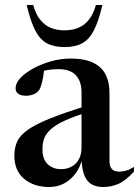

<svg xmlns="http://www.w3.org/2000/svg" viewBox="-20 -738 556 769"><path d="M336 -317 340 -291.5Q279.5 -273 242 -256Q204.5 -239 184.5 -221.2Q164.5 -203.5 157.2 -184Q150 -164.5 150 -140.5Q150 -100 171.2 -80.2Q192.5 -60.5 224 -60.5Q248.5 -60.5 267 -70.8Q285.5 -81 296 -100.2Q306.5 -119.5 306.5 -147V-368Q306.5 -412.5 283.8 -436.8Q261 -461 214 -461Q192 -461 170.2 -457.5Q148.5 -454 134 -447.5L158.5 -471.5Q156 -449 152.8 -429.5Q149.5 -410 145 -395.8Q140.5 -381.5 134 -374Q127 -365 113.2 -359.8Q99.5 -354.5 84 -354.5Q64 -354.5 53.2 -362.2Q42.5 -370 42.5 -384.5Q42.5 -405.5 62.2 -426.2Q82 -447 114.5 -464.5Q147 -482 185.5 -492.8Q224 -503.5 261.5 -503.5Q319 -503.5 353.2 -486.8Q387.5 -470 403 -439.5Q418.5 -409 418.5 -367V-93Q418.5 -78 423.2 -68.5Q428 -59 436.8 -54.8Q445.5 -50.5 457 -50.5Q471.5 -50.5 486.2 -55Q501 -59.5 516.5 -69.5V-50.5Q482.5 -13.5 453.5 -1.2Q424.5 11 393.5 11Q362 11 343.2 -2.2Q324.5 -15.5 316 -40.8Q307.5 -66 306.5 -102.5H309.5Q301 -68 282 -42.5Q263 -17 236.2 -3Q209.5 11 177.5 11Q115.5 11 76.5 -21.8Q37.5 -54.5 37.5 -115Q37.5 -146.5 48.8 -171Q60 -195.5 91 -217.8Q122 -240 181.2 -263.8Q240.5 -287.5 336 -317ZM238.5 -616.5Q270.5 -616.5 295.2 -627.2Q320 -638 337.2 -660.5Q354.5 -683 364 -718H390Q375 -653 356 -616.2Q337 -579.5 309 -564.5Q281 -549.5 238.5 -549.5Q196 -549.5 168 -564.5Q140 -579.5 121 -616.2Q102 -653 87 -718H113Q122.5 -683 139.8 -660.5Q157 -638 182 -627.2Q207 -616.5 238.5 -616.5Z"/></svg>

Font: Newsreader 60pt Medium
Style: Regular
Weight: 500
Designer: Hugues Gentile
Foundry: Production Type
Version: Version 1.003